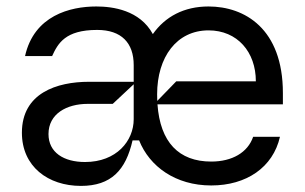

<svg xmlns="http://www.w3.org/2000/svg" viewBox="-20 -573 960 605"><path d="M871.4 -279.8C871.4 -483 750.7 -552.6 637.1 -552.6C559.7 -552.6 500.4 -520.6 461.6 -465.6C420.5 -541.2 335.2 -552.6 283.4 -552.6C201 -552.6 87.4 -524.1 58.9 -396.3H144.2C162.6 -436.1 185.4 -478.7 286.2 -478.7C362.9 -478.7 401.3 -437.5 401.3 -367.9V-315.3H260.7C159.1 -315.3 49 -279.8 49 -154.8C49 -48.3 131.4 12.8 235.1 12.8C330.3 12.8 376.4 -36.9 397.7 -130.7H418.3C451.3 -48.3 533 11.4 645.6 11.4C756.4 11.4 840.2 -45.5 862.2 -142H777.7C760.7 -92.3 711.3 -63.9 645.6 -63.9C543.3 -63.9 484.7 -125 476.2 -244.3H871.4ZM475.5 -255C475.1 -261.7 475.1 -268.5 475.1 -275.6C475.1 -393.5 536.9 -477.3 637.1 -477.3C728 -477.3 786.2 -409.1 786.2 -316.8H535.5ZM401.3 -197.4C401.3 -129.3 347.3 -62.5 247.9 -62.5C181.1 -62.5 132.8 -92.3 132.8 -150.6C132.8 -214.5 190.3 -245.7 256.4 -245.7H335.2L401.3 -307.5Z"/></svg>

Font: Riot Sans 2.0
Style: Regular
Weight: 400
Designer: Rasmus Andersson
Foundry: rsms
Version: Version 3.006;hotconv 1.0.109;makeotfexe 2.5.65596